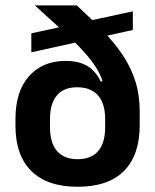

<svg xmlns="http://www.w3.org/2000/svg" viewBox="-20 -681 577 714"><path d="M269 13.5Q155.5 13.5 96.5 -45Q37.5 -103.5 37.5 -213.5V-238.5Q37.5 -341 88 -397.8Q138.5 -454.5 224 -454.5Q259.5 -454.5 284.8 -445Q310 -435.5 327 -418.2Q344 -401 354.5 -378L390.5 -382.5L371 -239Q371 -267.5 364.2 -289.5Q357.5 -311.5 344.5 -326.2Q331.5 -341 312 -348.8Q292.5 -356.5 267 -356.5Q217 -356.5 191.5 -326.2Q166 -296 166 -239V-207Q166 -149.5 192.2 -119.2Q218.5 -89 268.5 -89Q319 -89 345 -119.2Q371 -149.5 371 -207Q371 -222.5 371 -239.2Q371 -256 371 -276.5Q370.5 -296.5 369.8 -311.2Q369 -326 368.5 -345Q364.5 -381.5 345.8 -415.5Q327 -449.5 294.2 -486Q261.5 -522.5 215.2 -565Q169 -607.5 110 -660.5V-661H265.5Q320.5 -610 364 -565Q407.5 -520 437.5 -474.5Q467.5 -429 483.5 -378.5Q499.5 -328 499.5 -266.5V-215.5Q499.5 -104 441 -45.2Q382.5 13.5 269 13.5ZM96.5 -486.5V-557L474 -639V-569.5Z"/></svg>

Font: Anek Tamil Medium SemiBold
Style: Regular
Weight: 600
Version: Version 1.003